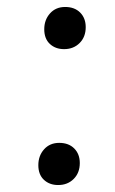

<svg xmlns="http://www.w3.org/2000/svg" viewBox="-20 -519 330 551"><path d="M90 -45Q90 -72 106.5 -90.5Q123 -109 150 -109Q177 -109 193 -93Q209 -77 209 -51Q209 -23 191.5 -5.5Q174 12 147 12Q122 12 106 -3Q90 -18 90 -45ZM107 -435Q107 -462 123.5 -480.5Q140 -499 167 -499Q194 -499 210 -483Q226 -467 226 -441Q226 -413 208.5 -395.5Q191 -378 164 -378Q139 -378 123 -393Q107 -408 107 -435Z"/></svg>

Font: Literata 36pt Light
Style: Italic
Weight: 300
Italic angle: -2°
Designer: Latin by Veronika Burian and Jose Scaglione. Greek by Irene Vlachou. Cyrillic by Vera Evstafieva
Foundry: TypeTogether
Version: Version 3.002